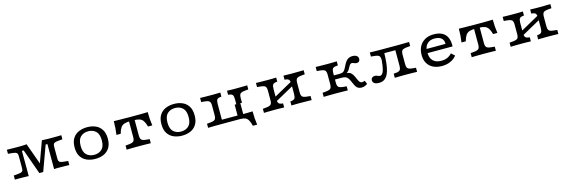

<svg xmlns="http://www.w3.org/2000/svg" viewBox="34 -1432 7580 2565"><g transform="rotate(-15 3824.0 -149.5)"><path d="M256.9 -125.8V2.4Q229.2 0.8 195 0.4Q160.9 0 127.1 -0.4Q93.4 -0.8 65.9 0V-56.5L118.4 -61.2Q152.7 -64.5 169.8 -70.1Q186.9 -75.7 192.5 -88.2Q198.1 -100.8 198.1 -125.8V-287.5Q198.1 -311.1 192.1 -324Q186.2 -336.9 169.1 -342.9Q151.9 -348.9 118.4 -352.1L65.9 -356.9V-413.3Q89.8 -412.5 118.9 -412.1Q148 -411.7 177.1 -411.3Q206.2 -411 230.4 -410.9L233.9 -411Q267.2 -411 293.1 -412.1Q318.9 -413.3 339.4 -415.6L459.4 -80.8L428.6 -79.5L550.8 -414.9Q579.6 -414.1 601.8 -412.5Q624 -411 643.1 -411H654.3Q678.5 -411 707.6 -411Q736.7 -411 766.1 -411.4Q795.6 -411.8 818.8 -412.6V-356.2L766.2 -351.4Q733.5 -349 716 -343Q698.5 -336.9 692.5 -324Q686.6 -311.1 686.6 -287.6V-125.8Q686.6 -102.3 692.5 -89.4Q698.5 -76.4 716 -70.4Q733.5 -64.5 766.2 -61.2L818.8 -56.5V0Q795.6 -0.8 766.1 -1.2Q736.7 -1.6 707.6 -2Q678.5 -2.4 654.3 -2.4H647.6Q628.5 -2.4 608.6 0V-346.3H584.2L457.7 0H404.4L280.5 -346H256.1Z M1177.9 11.3Q1113.3 11.3 1061.2 -11.4Q1009.1 -34.2 978.3 -82.2Q947.6 -130.3 947.6 -207.4Q947.6 -284.5 978 -332.9Q1008.4 -381.4 1060.9 -404.1Q1113.3 -426.9 1177.9 -426.9Q1243.2 -426.9 1294.9 -404.1Q1346.5 -381.4 1377 -332.9Q1407.4 -284.5 1407.4 -207.4Q1407.4 -131 1377 -82.6Q1346.5 -34.2 1294.9 -11.4Q1243.2 11.3 1177.9 11.3ZM1177.9 -45.2Q1241.7 -45.2 1282.7 -83.1Q1323.8 -121 1323.8 -207.4Q1323.8 -294.1 1282.7 -332.2Q1241.7 -370.4 1177.9 -370.4Q1113.2 -370.4 1072.2 -332.2Q1031.2 -294.1 1031.2 -207.4Q1031.2 -121 1072.2 -83.1Q1113.2 -45.2 1177.9 -45.2Z M1778.9 -2.4Q1726.4 -2.4 1687.7 -1.6Q1649 -0.8 1612 0V-56.5L1659.5 -61.1Q1708.2 -65.8 1724.1 -81.8Q1740 -97.7 1740 -141.5V-206.7H1817.9V-141.5Q1817.9 -97.7 1833.8 -81.8Q1849.6 -65.8 1898.4 -61.1L1945.8 -56.5V0Q1908.9 -0.8 1870.2 -1.6Q1831.5 -2.4 1778.9 -2.4ZM1760.8 -356.1Q1707.4 -356.1 1675.2 -345.5Q1643 -334.9 1623.9 -307Q1604.8 -279.1 1589.9 -225.5H1531.1Q1538.2 -274.2 1541.3 -318.6Q1544.5 -363 1544.4 -412.6Q1579 -411.7 1612.8 -410.9Q1646.7 -410.2 1681.3 -410.2L1760.8 -409.3H1797.1H1876.6Q1911.2 -409.3 1945 -410.1Q1978.9 -410.9 2013.5 -411.8Q2013.4 -362.2 2016.5 -317.8Q2019.7 -273.4 2026.8 -224.7H1968Q1953.1 -278.3 1934 -306.2Q1914.9 -334.1 1883.1 -344.7Q1851.3 -355.3 1797.1 -355.3ZM1740 -206.7V-371.4H1817.9V-206.7Z M2378.7 11.3Q2314.1 11.3 2262 -11.4Q2209.9 -34.2 2179.2 -82.2Q2148.4 -130.3 2148.4 -207.4Q2148.4 -284.5 2178.8 -332.9Q2209.2 -381.4 2261.7 -404.1Q2314.1 -426.9 2378.7 -426.9Q2444 -426.9 2495.7 -404.1Q2547.3 -381.4 2577.8 -332.9Q2608.2 -284.5 2608.2 -207.4Q2608.2 -131 2577.8 -82.6Q2547.3 -34.2 2495.7 -11.4Q2444 11.3 2378.7 11.3ZM2378.7 -45.2Q2442.5 -45.2 2483.5 -83.1Q2524.6 -121 2524.6 -207.4Q2524.6 -294.1 2483.5 -332.2Q2442.5 -370.4 2378.7 -370.4Q2314 -370.4 2273 -332.2Q2232 -294.1 2232 -207.4Q2232 -121 2273 -83.1Q2314 -45.2 2378.7 -45.2Z M2905.3 -2.4Q2852.8 -2.4 2814.1 -1.6Q2775.4 -0.8 2738.4 0V-56.5L2785.9 -61.1Q2834.6 -65.8 2850.5 -81.8Q2866.4 -97.7 2866.4 -141.5V-271.9Q2866.4 -316.4 2850.5 -332Q2834.6 -347.6 2785.9 -352.3L2738.4 -356.9V-413.4Q2775.4 -412.6 2814.1 -411.8Q2852.8 -411 2905.3 -411Q2940.9 -411 2967.1 -411.8Q2993.3 -412.6 3017.9 -413.4V-356.9L3008.6 -356.1Q2968.1 -352.9 2956.2 -334.8Q2944.3 -316.7 2944.3 -271.9V-57.3H3230.8L3262.1 -2.4H3070.8Q3047.4 -2.4 3022.3 -2.4Q2997.1 -2.4 2968.4 -2.4Q2939.7 -2.4 2905.3 -2.4ZM3184.1 -206.7V-271.9Q3184.1 -316.7 3172.3 -334.8Q3160.4 -352.9 3119.8 -356.1L3110.5 -356.9V-413.4Q3135.1 -412.6 3161.7 -411.8Q3188.3 -411 3223.1 -411Q3275.7 -411 3314.4 -411.8Q3353.1 -412.6 3390 -413.4V-356.9L3342.5 -352.3Q3293.8 -347.6 3277.9 -332Q3262.1 -316.4 3262.1 -271.9V-206.7ZM3161.2 -2.4V-206.7H3239.2V-2.4ZM3161.2 -2.4 3162 -10.5 3171.4 -56.5H3185.8H3238.5Q3271.6 -56.5 3304.3 -57.2Q3337 -58 3369.4 -58.9Q3369.3 -9.3 3372.4 35.1Q3375.6 79.5 3382.7 128.2H3323.8Q3310.5 74.6 3293.7 46.7Q3276.8 18.8 3251.3 8.2Q3225.8 -2.4 3185.8 -2.4Z M4003.7 -2.4Q3968.9 -2.4 3942.3 -1.6Q3915.7 -0.8 3891.2 0V-56.5L3900.5 -57.3Q3941 -61.2 3952.9 -79.4Q3964.8 -97.5 3964.8 -141.5V-206.7H4042.7V-141.5Q4042.7 -97.7 4058.6 -81.8Q4074.4 -65.8 4123.2 -61.1L4170.6 -56.5V0Q4133.7 -0.8 4095 -1.6Q4056.3 -2.4 4003.7 -2.4ZM3677.9 -2.4Q3625.4 -2.4 3586.7 -1.6Q3548 -0.8 3511 0V-56.5L3558.5 -61.1Q3607.2 -65.8 3623.1 -81.8Q3638.9 -97.7 3638.9 -141.5V-271.9Q3638.9 -316.4 3623.1 -332Q3607.2 -347.6 3558.5 -352.3L3511 -356.9V-413.4Q3548 -412.6 3586.7 -411.8Q3625.4 -411 3677.9 -411Q3713.5 -411 3739.7 -411.8Q3765.9 -412.6 3790.5 -413.4V-356.9L3781.2 -356.1Q3740.7 -352.9 3728.8 -334.8Q3716.9 -316.7 3716.9 -271.9V-141.5Q3716.9 -97.5 3728.8 -79.4Q3740.7 -61.2 3781.2 -57.3L3790.5 -56.5V0Q3765.9 -0.8 3739.7 -1.6Q3713.5 -2.4 3677.9 -2.4ZM3964.8 -206.7V-271.9Q3964.8 -316.7 3952.9 -334.8Q3941 -352.9 3900.5 -356.1L3891.2 -356.9V-413.4Q3915.7 -412.6 3942.3 -411.8Q3968.9 -411 4003.7 -411Q4056.3 -411 4095 -411.8Q4133.7 -412.6 4170.6 -413.4V-356.9L4123.2 -352.3Q4074.4 -347.6 4058.6 -332Q4042.7 -316.4 4042.7 -271.9V-206.7ZM3672.5 -83.2V-145.5L4007.6 -331.5V-269.2Z M4464.8 -206.7V-271.9Q4464.8 -316.4 4448.9 -332Q4433 -347.6 4384.3 -352.3L4336.8 -356.9V-413.4Q4373.8 -412.6 4412.5 -411.8Q4451.2 -411 4503.7 -411Q4542.9 -411 4572.2 -411.8Q4601.6 -412.6 4628.8 -413.4V-356.9L4611.2 -355.3Q4568.5 -352 4555.6 -334.2Q4542.7 -316.4 4542.7 -271.9V-206.7ZM4503.7 -2.4Q4451.2 -2.4 4412.5 -1.6Q4373.8 -0.8 4336.8 0V-56.5L4384.3 -61.1Q4433 -65.8 4448.9 -81.8Q4464.8 -97.7 4464.8 -141.5V-206.7H4542.7V-141.5Q4542.7 -97.7 4558.6 -81.8Q4574.4 -65.8 4623.2 -61.1L4670.6 -56.5V0Q4633.7 -0.8 4595 -1.6Q4556.3 -2.4 4503.7 -2.4ZM4862.5 11.3Q4839.6 11.3 4822.3 4.7Q4805 -1.9 4792.4 -16.4Q4779.8 -30.9 4768.9 -54.2L4741.7 -113.9Q4728.9 -142.6 4715 -157.7Q4701.2 -172.8 4681.9 -178.7Q4662.5 -184.7 4631.5 -184.7H4524.1V-241.9H4613.4Q4643.5 -241.9 4660.6 -247.6Q4677.8 -253.2 4691.1 -270.8Q4704.3 -288.5 4721.1 -323.7Q4748.8 -382.3 4777.3 -404.6Q4805.8 -426.9 4847.2 -426.9Q4885.2 -426.9 4906.1 -411.6Q4926.9 -396.4 4926.9 -368.5Q4926.9 -347.8 4914.8 -334.9Q4902.6 -322 4881.1 -322Q4870.2 -322 4861.9 -324.7Q4853.6 -327.3 4846.6 -330.4Q4839.6 -333.5 4832.7 -336.2Q4825.7 -338.8 4816.8 -338.8Q4808 -338.8 4800.5 -334.8Q4793 -330.8 4786.2 -322.2Q4779.5 -313.6 4772.8 -300.2Q4751.7 -256.8 4732.4 -240.2Q4713.2 -223.6 4678.1 -216.9L4627.5 -231.2Q4683.1 -235 4717.8 -229.4Q4752.4 -223.8 4773.4 -206.7Q4794.3 -189.5 4808.8 -157.5L4836.1 -97.8Q4846.4 -75.5 4857.3 -66.1Q4868.1 -56.6 4884.9 -56.6Q4898 -56.6 4922 -65.9L4942.4 -18.5Q4925.9 -4.8 4905 3.3Q4884 11.3 4862.5 11.3Z M5462 -2.4Q5417.7 -2.4 5384.6 -1.6Q5351.5 -0.8 5320.5 0V-56.5L5350 -59.6Q5395 -63.6 5409 -80.7Q5423 -97.7 5423 -141.5V-206.7H5501V-141.5Q5501 -97.7 5516.8 -81.8Q5532.7 -65.8 5581.5 -61.1L5628.9 -56.5V0Q5592 -0.8 5553.3 -1.6Q5514.6 -2.4 5462 -2.4ZM5102.5 11.3Q5061.1 11.3 5038.2 -3.8Q5015.4 -19 5015.4 -46Q5015.4 -68 5029.6 -81.1Q5043.8 -94.2 5067.4 -94.2Q5082.9 -94.2 5094.3 -89.9Q5105.7 -85.7 5115.9 -81.1Q5126.1 -76.5 5136.1 -76.5Q5148.4 -76.5 5159.7 -83.6Q5171 -90.7 5180.9 -110.7Q5190.8 -130.8 5199 -169.6Q5207.2 -208.4 5212.6 -271.9Q5213.5 -316.4 5197.7 -332Q5181.8 -347.6 5133.1 -352.3L5085.6 -356.9L5085.6 -413.4Q5122.6 -412.6 5161.2 -411.8Q5199.9 -411 5252.5 -411H5254.8H5461.2H5462Q5514.6 -411 5553.3 -411.8Q5592 -412.6 5628.9 -413.4V-356.9L5581.5 -352.3Q5532.7 -347.6 5516.8 -332Q5501 -316.4 5501 -271.9V-206.7H5423V-367.9L5438 -354.5H5255.6L5271 -362.6Q5269.3 -281.5 5262.5 -220Q5255.6 -158.5 5242.7 -114.5Q5229.9 -70.5 5210.2 -42.8Q5190.5 -15.1 5163.9 -1.9Q5137.2 11.3 5102.5 11.3Z M5971.3 11.3Q5902.4 11.3 5851.3 -13.8Q5800.3 -38.9 5772.7 -86.6Q5745.1 -134.3 5745.1 -201.3Q5745.1 -269.1 5772.4 -319.8Q5799.6 -370.5 5850.4 -398.7Q5901.1 -426.9 5970.9 -426.9Q6041.2 -426.9 6087.4 -402.2Q6133.6 -377.5 6155.6 -328.4Q6177.5 -279.3 6175.1 -205.4H5794.1L5793.2 -262.6H6092Q6093.5 -297.2 6079.3 -320.9Q6065.1 -344.6 6037.3 -357.4Q6009.4 -370.2 5969.3 -370.2Q5908.7 -370.2 5871.7 -338.2Q5834.7 -306.1 5828.6 -248.5L5831.1 -245.8Q5830.3 -240.1 5829.5 -230.7Q5828.7 -221.4 5828.7 -211Q5828.7 -137.4 5868.1 -98.1Q5907.4 -58.8 5980.9 -58.8Q6028.1 -58.8 6063.5 -73.7Q6098.9 -88.7 6129.2 -121.7L6176 -78.6Q6142 -34.8 6089.3 -11.8Q6036.6 11.3 5971.3 11.3Z M6551.5 -2.4Q6499 -2.4 6460.3 -1.6Q6421.6 -0.8 6384.6 0V-56.5L6432.1 -61.1Q6480.8 -65.8 6496.7 -81.8Q6512.5 -97.7 6512.5 -141.5V-206.7H6590.5V-141.5Q6590.5 -97.7 6606.4 -81.8Q6622.2 -65.8 6671 -61.1L6718.4 -56.5V0Q6681.5 -0.8 6642.8 -1.6Q6604.1 -2.4 6551.5 -2.4ZM6533.4 -356.1Q6480 -356.1 6447.7 -345.5Q6415.5 -334.9 6396.5 -307Q6377.4 -279.1 6362.5 -225.5H6303.6Q6310.8 -274.2 6313.9 -318.6Q6317.1 -363 6317 -412.6Q6351.6 -411.7 6385.4 -410.9Q6419.2 -410.2 6453.9 -410.2L6533.4 -409.3H6569.7H6649.2Q6683.8 -409.3 6717.6 -410.1Q6751.4 -410.9 6786.1 -411.8Q6786 -362.2 6789.1 -317.8Q6792.3 -273.4 6799.4 -224.7H6740.5Q6725.7 -278.3 6706.6 -306.2Q6687.5 -334.1 6655.7 -344.7Q6623.8 -355.3 6569.7 -355.3ZM6512.5 -206.7V-371.4H6590.5V-206.7Z M7415.8 -2.4Q7381 -2.4 7354.4 -1.6Q7327.8 -0.8 7303.3 0V-56.5L7312.6 -57.3Q7353.1 -61.2 7365 -79.4Q7376.9 -97.5 7376.9 -141.5V-206.7H7454.8V-141.5Q7454.8 -97.7 7470.7 -81.8Q7486.5 -65.8 7535.3 -61.1L7582.7 -56.5V0Q7545.8 -0.8 7507.1 -1.6Q7468.4 -2.4 7415.8 -2.4ZM7090 -2.4Q7037.5 -2.4 6998.8 -1.6Q6960.1 -0.8 6923.1 0V-56.5L6970.6 -61.1Q7019.3 -65.8 7035.2 -81.8Q7051 -97.7 7051 -141.5V-271.9Q7051 -316.4 7035.2 -332Q7019.3 -347.6 6970.6 -352.3L6923.1 -356.9V-413.4Q6960.1 -412.6 6998.8 -411.8Q7037.5 -411 7090 -411Q7125.6 -411 7151.8 -411.8Q7178 -412.6 7202.6 -413.4V-356.9L7193.3 -356.1Q7152.8 -352.9 7140.9 -334.8Q7129 -316.7 7129 -271.9V-141.5Q7129 -97.5 7140.9 -79.4Q7152.8 -61.2 7193.3 -57.3L7202.6 -56.5V0Q7178 -0.8 7151.8 -1.6Q7125.6 -2.4 7090 -2.4ZM7376.9 -206.7V-271.9Q7376.9 -316.7 7365 -334.8Q7353.1 -352.9 7312.6 -356.1L7303.3 -356.9V-413.4Q7327.8 -412.6 7354.4 -411.8Q7381 -411 7415.8 -411Q7468.4 -411 7507.1 -411.8Q7545.8 -412.6 7582.7 -413.4V-356.9L7535.3 -352.3Q7486.5 -347.6 7470.7 -332Q7454.8 -316.4 7454.8 -271.9V-206.7ZM7084.6 -83.2V-145.5L7419.7 -331.5V-269.2Z"/></g></svg>

Font: Playfair 5pt SemiExpanded Light
Style: Regular
Weight: 300
Width: 6
Designer: Claus Eggers Sørensen
Foundry: Claus Eggers Sørensen
Version: Version 2.203